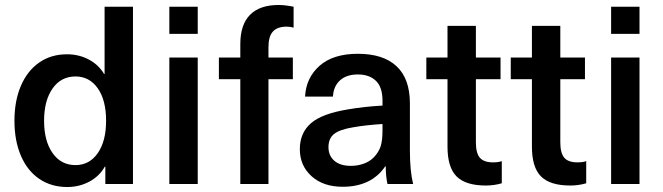

<svg xmlns="http://www.w3.org/2000/svg" viewBox="-20 -739 2661 771"><path d="M403 0V-70H401Q379 -31 338.5 -9.5Q298 12 250 12Q186 12 138 -20.5Q90 -53 64 -113.5Q38 -174 38 -254Q38 -334 64 -394.5Q90 -455 137.5 -488Q185 -521 249 -521Q297 -521 336.5 -500Q376 -479 398 -442H400V-712H514V0ZM283 -76Q339 -76 372.5 -124Q406 -172 406 -254Q406 -337 372.5 -384.5Q339 -432 283 -432Q225 -432 191 -383.5Q157 -335 157 -254Q157 -173 191 -124.5Q225 -76 283 -76Z M660 0V-508H774V0ZM660 -603V-712H774V-603Z M1058 -549V-508H1156V-421H1058V0H945V-421H859V-508H945V-562Q945 -640 984 -679.5Q1023 -719 1099 -719Q1124 -719 1159 -712V-628Q1145 -632 1131 -632Q1094 -632 1076 -612.5Q1058 -593 1058 -549Z M1626 -324V-134Q1626 -52 1639 0H1536Q1529 -31 1529 -71H1527Q1471 11 1356 11Q1278 11 1231 -31.5Q1184 -74 1184 -140Q1184 -205 1228.5 -244Q1273 -283 1379 -300Q1443 -311 1516 -315V-335Q1516 -389 1489.5 -414.5Q1463 -440 1417 -440Q1371 -440 1345 -416Q1319 -392 1317 -351H1205Q1209 -427 1263.5 -475Q1318 -523 1417 -523Q1519 -523 1572.5 -473Q1626 -423 1626 -324ZM1399 -228Q1344 -219 1321.5 -201Q1299 -183 1299 -148Q1299 -114 1322.5 -93.5Q1346 -73 1389 -73Q1416 -73 1440 -81.5Q1464 -90 1481 -107Q1501 -128 1508.5 -151.5Q1516 -175 1516 -216V-241Q1451 -237 1399 -228Z M1995 -92V-3Q1964 6 1931 6Q1850 6 1813.5 -30.5Q1777 -67 1777 -150V-421H1692V-508H1777V-635H1891V-508H1990V-421H1891V-167Q1891 -124 1907 -105.5Q1923 -87 1960 -87Q1982 -87 1995 -92Z M2334 -92V-3Q2303 6 2270 6Q2189 6 2152.5 -30.5Q2116 -67 2116 -150V-421H2031V-508H2116V-635H2230V-508H2329V-421H2230V-167Q2230 -124 2246 -105.5Q2262 -87 2299 -87Q2321 -87 2334 -92Z M2434 0V-508H2548V0ZM2434 -603V-712H2548V-603Z"/></svg>

Font: CST
Style: Medium
Weight: 500
Version: Version 1.00